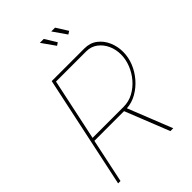

<svg xmlns="http://www.w3.org/2000/svg" viewBox="-264 -1032 1143 1143"><g transform="rotate(-45 308.0 -460.5)"><path d="M33 0 184 -710H459Q506 -710 539.5 -684.5Q573 -659 590.5 -618.5Q608 -578 608 -533Q608 -487 590.5 -443.5Q573 -400 542 -364Q511 -328 471 -305Q431 -282 386 -279L497 0H473L362 -279H112L53 0ZM378 -299Q422 -299 460 -319.5Q498 -340 527 -374Q556 -408 572 -449Q588 -490 588 -530Q588 -573 571.5 -609Q555 -645 525 -667.5Q495 -690 454 -690H200L117 -299ZM391 -921H423L469 -848L450 -836ZM295 -921H328L373 -848L355 -836Z"/></g></svg>

Font: Raleway Thin
Style: Italic
Weight: 100
Italic angle: -12°
Designer: Matt McInerney, Pablo Impallari, Rodrigo Fuenzalida
Foundry: Matt McInerney, Pablo Impallari, Rodrigo Fuenzalida
Version: Version 4.026